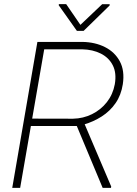

<svg xmlns="http://www.w3.org/2000/svg" viewBox="-20 -915 667 935"><path d="M162.1 -710.9H380.9Q442.9 -710 491 -685.8Q539.1 -661.6 563.5 -616.2Q587.9 -570.8 578.1 -504.9Q569.8 -451.7 542.7 -412.6Q515.6 -373.5 475.1 -347.7Q434.6 -321.8 385.7 -307.6L367.2 -301.3H109.9L114.7 -337.4L335.4 -336.9Q385.3 -337.9 428.2 -359.1Q471.2 -380.4 500.5 -417.7Q529.8 -455.1 539.1 -504.9Q548.3 -559.6 529.3 -596.9Q510.3 -634.3 470.9 -654.1Q431.6 -673.8 380.4 -674.8H195.3L78.1 0H39.6ZM480 0 348.1 -315.4 389.6 -316.4 521.5 -6.8 520.5 0ZM302.2 -895 371.6 -793.9 477.5 -894.5H514.2L513.7 -888.2L387.2 -764.6H354.5L266.1 -889.2L266.6 -895Z"/></svg>

Font: Roboto ExtraLight
Style: Italic
Weight: 250
Designer: Christian Robertson
Foundry: Google
Version: Version 3.009; 2024